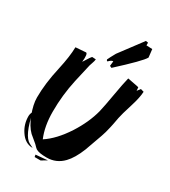

<svg xmlns="http://www.w3.org/2000/svg" viewBox="-245 -1098 1142 1287"><g transform="rotate(30 325.5 -454.5)"><path d="M607 -657 626 -682 651 -675Q649 -629 626 -556Q598 -467 593 -439Q581 -373 577 -358Q567 -312 555 -279Q531 -212 507 -145Q474 -63 434 -22Q382 32 308 32Q247 32 224 17Q219 14 197 -9Q178 -24 142 -55Q105 -91 78 -161Q51 -231 51 -285Q51 -394 81 -526Q105 -634 106 -705Q189 -711 184 -711Q201 -711 194 -643Q232 -705 237 -705Q229 -705 265 -703Q264 -690 256 -668Q247 -643 246 -634Q236 -592 217 -507Q190 -384 190 -256Q190 -144 225 -61Q303 -112 372 -218Q436 -318 461 -415Q472 -461 488.5 -557Q505 -653 517 -701Q543 -697 595 -686Q605 -684 605 -683Q605 -682 607 -657ZM283 69H237L234 52L325 44ZM64 -148Q64 -166 75 -187Q109 -21 165 8Q175 12 195 23Q136 23 98 -35Q64 -85 64 -148ZM494 -978 512 -975V-954L558 -952L565 -890Q544 -852 384 -706L369 -713Q370 -726 373 -750H370Q359 -750 339 -730Q332 -731 330 -740Q340 -762 363 -803Z"/></g></svg>

Font: Ode an Erik AH
Style: Regular
Weight: 400
Designer: Andreas Höfeld
Foundry: Fontgrube AH
Version: Version 2.00